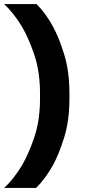

<svg xmlns="http://www.w3.org/2000/svg" viewBox="-20 -720 420 940"><path d="M320 -260V-240Q320 -130.7 294.8 -49Q269.7 32.7 239 89.3Q221.3 120.7 200.6 149Q179.8 177.3 157 200H0Q25.2 177.3 46.9 149Q68.7 120.7 88 89.3Q120.5 32.8 148.2 -48.8Q176 -130.5 176 -240V-260Q176 -368.8 148.2 -450.9Q120.5 -533 88 -588.8Q68.7 -620.7 46.9 -648.7Q25.2 -676.7 0 -700H159Q182.3 -676.7 202.6 -648.7Q222.8 -620.7 240 -588.8Q270.2 -533 295.1 -450.8Q320 -368.7 320 -260Z"/></svg>

Font: Golos Text
Style: Regular
Weight: 400
Designer: A.Korolkova, Vitaly Kuzmin
Foundry: ParaType Ltd
Version: Version 2.004